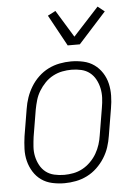

<svg xmlns="http://www.w3.org/2000/svg" viewBox="-54 -802 608 852"><g transform="rotate(-5 250.0 -376.0)"><path d="M199 8Q171 8 144 2Q117 -4 96 -19Q75 -34 61 -56.5Q47 -79 40.5 -105Q34 -131 35 -159Q36 -187 40 -215L60 -335Q64 -361 72.5 -385.5Q81 -410 95 -433Q109 -456 129 -475Q149 -494 173 -506Q197 -518 223 -523Q249 -528 274 -528Q302 -528 329 -522Q356 -516 377 -501Q398 -486 412.5 -463.5Q427 -441 433 -415Q439 -389 438.5 -361Q438 -333 433 -305L413 -185Q409 -159 401 -134.5Q393 -110 378.5 -87Q364 -64 344 -45Q324 -26 300 -14Q276 -2 250 3Q224 8 199 8ZM201 -29Q221 -29 242 -33Q263 -37 282.5 -47.5Q302 -58 318.5 -74.5Q335 -91 346 -110Q357 -129 363.5 -149.5Q370 -170 373 -191L393 -311Q397 -333 398 -355Q399 -377 394.5 -398Q390 -419 380 -437.5Q370 -456 354 -468.5Q338 -481 317 -486Q296 -491 273 -491Q253 -491 232 -487Q211 -483 191 -472.5Q171 -462 155 -445.5Q139 -429 127.5 -410Q116 -391 110 -370.5Q104 -350 100 -329L80 -209Q77 -187 75.5 -165Q74 -143 78.5 -122Q83 -101 93 -82.5Q103 -64 119 -51.5Q135 -39 156.5 -34Q178 -29 201 -29ZM266 -600 190 -739 225 -757 299 -636 413 -760 443 -736 320 -600Z"/></g></svg>

Font: Iosevka Curly Extralight
Style: Italic
Weight: 200
Italic angle: -9°
Monospace: yes
Designer: Belleve Invis
Foundry: Belleve Invis
Version: Version 22.1.2; ttfautohint (v1.8.4)